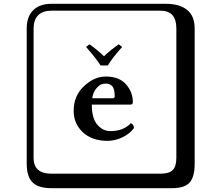

<svg xmlns="http://www.w3.org/2000/svg" viewBox="-20 -774 1140 1006"><path d="M545 -431H507Q486 -465 431 -528L449 -542Q496 -508 525 -479Q548 -503 602 -542L620 -528Q568 -470 545 -431ZM463 -259H570Q581 -259 581 -269Q581 -307 569 -321.5Q557 -336 534 -336Q522 -336 510 -331.5Q498 -327 483 -308.5Q468 -290 463 -259ZM666 -129Q682 -120 682 -103Q660 -73 621.5 -54.5Q583 -36 543 -36Q462 -36 414 -81Q366 -126 366 -193Q366 -272 420 -322.5Q474 -373 534 -373Q604 -373 640 -332.5Q676 -292 676 -239Q676 -226 663 -226H461Q461 -154 490 -120.5Q519 -87 558 -87Q627 -87 666 -129ZM249 -718Q204 -718 180 -694Q156 -670 156 -625V53Q156 136 249 136H821Q866 136 885 117Q904 98 904 53V-625Q904 -718 821 -718ZM1000 84Q1000 153 973.5 182.5Q947 212 881 212H249Q181 212 150.5 181.5Q120 151 120 84V-625Q120 -687 154 -720.5Q188 -754 249 -754H851Q921 -754 960.5 -722Q1000 -690 1000 -625Z"/></svg>

Font: Libertinus Keyboard
Style: Regular
Weight: 700
Designer: Philipp H. Poll
Foundry: Khaled Hosny
Version: Version 6.7